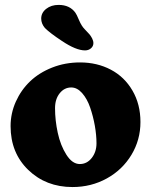

<svg xmlns="http://www.w3.org/2000/svg" viewBox="-20 -753 618 787"><path d="M233.4 -585.4Q184.6 -617.7 164.1 -638.2Q148.9 -656.2 148.9 -676.8Q148.9 -700.7 169.4 -716.8Q189.9 -732.9 220.2 -732.9Q266.1 -732.9 289.1 -700.7Q293.9 -694.3 304 -670.4Q314 -646.5 327.1 -633.3Q341.3 -618.7 346.9 -612.1Q352.5 -605.5 357.7 -595.5Q362.8 -585.4 362.8 -576.2Q362.8 -563.5 352.8 -554.9Q342.8 -546.4 328.6 -546.4Q291.5 -546.4 233.4 -585.4ZM23.4 -235.8Q23.4 -288.6 44.9 -336.4Q66.4 -384.3 103.5 -419.7Q140.6 -455.1 193.8 -476.1Q247.1 -497.1 308.1 -497.1Q377.9 -497.1 434.1 -467.5Q490.2 -438 522.9 -381.8Q555.7 -325.7 555.7 -252.9Q555.7 -179.7 518.8 -118.4Q481.9 -57.1 418 -21.7Q354 13.7 277.3 13.7Q168.5 13.7 95.9 -56.4Q23.4 -126.5 23.4 -235.8ZM307.1 -80.6Q336.4 -80.6 356 -105.5Q375.5 -130.4 375.5 -165.5Q375.5 -199.2 368.7 -237.8Q361.8 -276.4 349.6 -312Q337.4 -347.7 316.9 -371.1Q296.4 -394.5 272 -394.5Q243.7 -394.5 224.6 -370.6Q205.6 -346.7 205.6 -309.6Q205.6 -259.8 216.8 -208.3Q228 -156.7 252.2 -118.7Q276.4 -80.6 307.1 -80.6Z"/></svg>

Font: Cooper* ExtraBold
Style: Regular
Weight: 800
Designer: Owen Earl
Foundry: indestructible type*
Version: Version 0.001